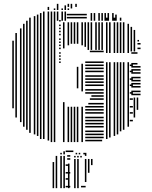

<svg xmlns="http://www.w3.org/2000/svg" viewBox="-20 -740 793 1000"><path d="M52 -176H44V-528H52ZM68 -128H60V-568H68ZM92 -104H84V-592H92ZM108 -80H100V-616H108ZM124 -64H116V-632H124ZM140 -48H132V-632H140ZM164 -40H156V-632H164ZM180 -32H172V-632H180ZM196 -16H188V-632H196ZM212 -16H204V-632H212ZM236 -8H228V-632H236ZM252 0H244V-632H252ZM268 0H260V-632H268ZM296 -412H288V-420H296ZM296 -428H288V-436H296ZM296 -444H288V-452H296ZM296 -460H288V-468H296ZM296 -484H288V-492H296ZM296 -500H288V-508H296ZM296 -516H288V-524H296ZM296 -532H288V-540H296ZM296 -556H288V-564H296ZM296 -572H288V-580H296ZM296 -588H288V-596H296ZM296 -604H288V-612H296ZM296 -628H288V-636H296ZM316 0H308V-208H316ZM340 0H332V-184H340ZM356 0H348V-184H356ZM372 0H364V-184H372ZM388 0H380V-184H388ZM388 -280H380V-392H388ZM412 0H404V-184H412ZM412 -264H404V-408H412ZM512 -4H424V-12H512ZM520 -20H424V-28H520ZM520 -36H424V-44H520ZM520 -52H424V-60H520ZM520 -76H424V-84H520ZM520 -92H424V-100H520ZM520 -108H424V-116H520ZM520 -124H424V-132H520ZM520 -148H424V-156H520ZM520 -164H424V-172H520ZM520 -180H424V-188H520ZM520 -196H440V-204H520ZM520 -220H448V-228H520ZM520 -236H456V-244H520ZM520 -252H424V-260H520ZM520 -268H424V-276H520ZM520 -292H424V-300H520ZM520 -308H424V-316H520ZM520 -324H424V-332H520ZM520 -340H424V-348H520ZM520 -364H424V-372H520ZM520 -380H424V-388H520ZM520 -396H424V-404H520ZM520 -412H424V-420H520ZM520 -468H448V-476H520ZM316 -488H308V-624H316ZM340 -504H332V-624H340ZM356 -512H348V-624H356ZM372 -512H364V-624H372ZM388 -512H380V-624H388ZM412 -504H404V-624H412ZM428 -496H420V-624H428ZM444 -480H436V-624H444ZM460 -480H452V-624H460ZM484 -480H476V-624H484ZM500 -480H492V-624H500ZM516 -480H508V-624H516ZM540 -16H532V-416H540ZM540 -464H532V-472H540ZM556 -24H548V-416H556ZM556 -464H548V-472H556ZM580 -32H572V-416H580ZM580 -464H572V-472H580ZM596 -40H588V-416H596ZM596 -464H588V-472H596ZM612 -56H604V-416H612ZM612 -464H604V-472H612ZM628 -64H620V-416H628ZM628 -464H620V-472H628ZM652 -80H644V-416H652ZM652 -464H644V-472H652ZM672 -108H656V-116H672ZM672 -148H656V-156H672ZM672 -180H656V-188H672ZM672 -220H656V-228H672ZM672 -252H656V-260H672ZM672 -292H656V-300H672ZM672 -324H656V-332H672ZM672 -364H656V-372H672ZM672 -396H656V-404H672ZM684 -128H676V-232H684ZM700 -168H692V-232H700ZM712 -244H664V-252H712ZM712 -260H664V-268H712ZM712 -284H664V-292H712ZM712 -300H664V-308H712ZM712 -316H664V-324H712ZM712 -332H664V-340H712ZM712 -356H664V-364H712ZM712 -372H664V-380H712ZM712 -388H664V-396H712ZM696 -404H664V-412H696ZM696 -460H664V-468H696ZM540 -472H532V-624H540ZM556 -472H548V-624H556ZM580 -472H572V-624H580ZM596 -472H588V-624H596ZM612 -472H604V-624H612ZM628 -472H620V-624H628ZM652 -472H644V-616H652ZM668 -472H660V-600H668ZM684 -472H676V-584H684ZM712 -484H696V-492H712ZM712 -508H696V-516H712ZM704 -524H696V-532H704ZM540 -632H532V-648H540ZM580 -632H572V-648H580ZM612 -632H604V-648H612ZM140 -632H132V-648H140ZM164 -632H156V-656H164ZM180 -632H172V-664H180ZM196 -632H188V-672H196ZM212 -632H204V-680H212ZM236 -632H228V-680H236ZM252 -632H244V-680H252ZM268 -632H260V-680H268ZM284 -632H276V-680H284ZM308 -632H300V-680H308ZM324 -632H316V-680H324ZM432 -644H328V-652H432ZM432 -660H328V-668H432ZM460 -632H452V-672H460ZM476 -632H468V-672H476ZM500 -632H492V-672H500ZM516 -632H508V-672H516ZM532 -632H524V-672H532ZM548 -632H540V-672H548ZM572 -632H564V-672H572ZM588 -632H580V-664H588ZM612 -632H604V-648H612ZM236 -688H228V-704H236ZM268 -688H260V-696H268ZM284 -688H276V-696H284ZM308 -688H300V-696H308ZM324 -688H316V-696H324ZM340 -688H332V-696H340ZM284 -696H276V-720H284ZM324 -696H316V-712H324ZM356 -696H348V-720H356ZM340 -704H332V-720H340ZM380 -704H372V-720H380ZM262 240H254V104H262ZM278 240H270V72H278ZM302 240H294V72H302ZM318 240H310V72H318ZM346 236H322V228H346ZM338 196H322V188H338ZM346 164H322V156H346ZM338 124H322V116H338ZM342 240H334V112H342ZM346 92H330V84H346ZM346 76H330V68H346ZM374 240H366V88H374ZM390 240H382V88H390ZM426 236H402V228H426ZM374 80H366V72H374ZM390 80H382V72H390ZM406 80H398V72H406ZM430 208H422V88H430ZM446 160H438V88H446ZM462 120H454V88H462ZM430 72H422V56H430ZM302 64H294V56H302ZM318 64H310V48H318ZM362 52H322V44H362ZM382 64H374V56H382ZM398 64H390V56H398ZM422 64H414V56H422Z"/></svg>

Font: Rubik Lines
Style: Regular
Weight: 400
Designer: Hubert and Fischer, NaN
Foundry: Hubert and Fischer, NaN
Version: Version 2.201